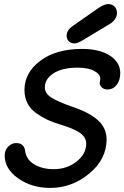

<svg xmlns="http://www.w3.org/2000/svg" viewBox="-20 -916 610 942"><path d="M345 -703Q328 -703 317.5 -713.5Q307 -724 307 -741Q307 -768 336 -788L462 -876Q492 -896 510 -896Q531 -896 542.5 -883.5Q554 -871 554 -851Q554 -838 545 -823.5Q536 -809 523 -801L385 -718Q360 -703 345 -703ZM227 6Q135 6 69 -41Q3 -88 3 -153Q3 -179 20 -196.5Q37 -214 59 -214Q98 -214 103 -177Q109 -132 149 -109Q189 -86 243 -86Q309 -86 356 -123.5Q403 -161 403 -211Q403 -240 376.5 -261Q350 -282 276 -305Q239 -316 212.5 -328.5Q186 -341 158 -360.5Q130 -380 115 -409Q100 -438 100 -474Q100 -560 178 -618Q256 -676 382 -676Q469 -676 519.5 -643Q570 -610 570 -558Q570 -522 552.5 -499.5Q535 -477 507 -477Q491 -477 480 -486.5Q469 -496 469 -509Q469 -512 470.5 -518Q472 -524 472 -530Q472 -552 442.5 -568Q413 -584 360 -584Q286 -584 243 -556.5Q200 -529 200 -487Q200 -458 231.5 -437.5Q263 -417 338 -391Q419 -364 461 -325.5Q503 -287 503 -232Q503 -135 418 -64.5Q333 6 227 6Z"/></svg>

Font: Comic Neue
Style: Bold Italic
Weight: 700
Italic angle: -12°
Designer: Craig Rozynski
Foundry: Craig Rozynski
Version: Version 2.003